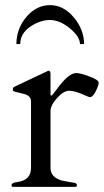

<svg xmlns="http://www.w3.org/2000/svg" viewBox="-20 -729 405 749"><path d="M331 -350Q325 -351 314 -356Q273 -375 250.5 -375Q228 -375 202.5 -346.5Q177 -318 177 -295V-74Q177 -38 220 -25Q238 -21 254.5 -18.5Q271 -16 275.5 -14Q280 -12 280 -6.5Q280 -1 275 0H30Q25 -1 25 -7Q25 -16 48 -19Q101 -26 101 -74V-333Q101 -353 79 -361Q69 -364 57.5 -366.5Q46 -369 39.5 -371Q33 -373 31.5 -374.5Q30 -376 30 -381.5Q30 -387 37 -391L162 -450Q167 -453 169 -453Q177 -453 177 -441V-362Q177 -356 180 -356Q184 -356 200 -379Q247 -444 277 -444Q294 -444 329.5 -430.5Q365 -417 365 -407Q365 -396 353.5 -373Q342 -350 331 -350ZM308 -557H292Q292 -586 252.5 -618.5Q213 -651 174.5 -651Q136 -651 97.5 -624.5Q59 -598 59 -557H44Q44 -617 83 -663Q122 -709 175 -709Q228 -709 268 -661Q308 -613 308 -557Z"/></svg>

Font: Cardo
Style: Regular
Weight: 400
Designer: David J. Perry
Foundry: David J. Perry
Version: Version 1.0451